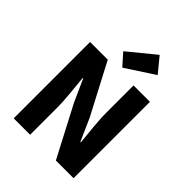

<svg xmlns="http://www.w3.org/2000/svg" viewBox="-247 -1026 1159 1159"><g transform="rotate(45 332.5 -447.0)"><path d="M77 0H217V-231C217 -308 205 -395 199 -467H203L267 -325L437 0H588V-652H448V-422C448 -345 460 -253 466 -184H462L398 -328L228 -652H77ZM324 -680 507 -799 429 -894 258 -754Z"/></g></svg>

Font: Giro Sans Regular
Style: Bold
Weight: 700
Designer: Paul D. Hunt
Foundry: Adobe Systems Incorporated
Version: Version 1.000;PS 1.0;hotconv 1.0.88;makeotf.lib2.5.647800